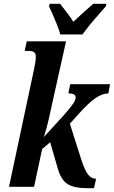

<svg xmlns="http://www.w3.org/2000/svg" viewBox="-20 -976 595 1003"><path d="M436 7Q367 7 333 -14.5Q299 -36 282 -95L242 -233L200 -197L158 0H27L159 -620Q167 -657 167 -678Q167 -698 157.5 -704Q148 -710 130 -710H109L120 -760H325L255 -446Q245 -401 235 -355Q225 -309 209 -260L314 -375Q340 -405 353 -422Q366 -439 370.5 -449Q375 -459 375 -467Q375 -477 367 -482.5Q359 -488 337 -488L347 -536H555L546 -488Q514 -488 477.5 -462.5Q441 -437 393 -383L345 -330L406 -138Q424 -83 441.5 -62.5Q459 -42 482 -42L471 7ZM295 -796Q289 -818 278.5 -845Q268 -872 256.5 -898Q245 -924 236 -943L240 -956H294Q307 -939 328.5 -911.5Q350 -884 363 -862Q386 -884 417 -912Q448 -940 467 -956H536L533 -943Q517 -924 494.5 -899Q472 -874 450 -847Q428 -820 411 -796Z"/></svg>

Font: Noto Serif ExtraCondensed
Style: Bold Italic
Weight: 700
Width: 2
Italic angle: -12°
Designer: Monotype Design Team
Foundry: Monotype Imaging Inc.
Version: Version 2.013; ttfautohint (v1.8.4.7-5d5b)